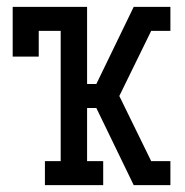

<svg xmlns="http://www.w3.org/2000/svg" viewBox="-20 -540 540 560"><path d="M111 0V-70H157V-450H93V-375H17V-520H234V-295H261L370 -520H477V-450H421L328 -260L421 -70H477V0H370L261 -225H234V-70H281V0Z"/></svg>

Font: Iosevka Curly Slab
Style: Regular
Weight: 400
Monospace: yes
Designer: Belleve Invis
Foundry: Belleve Invis
Version: Version 22.1.2; ttfautohint (v1.8.4)